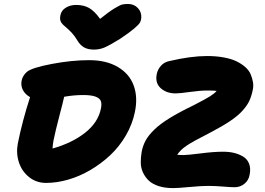

<svg xmlns="http://www.w3.org/2000/svg" viewBox="-20 -965 1349 976"><path d="M630.9 -944.8Q661.1 -944.8 680.7 -924.3Q700.2 -903.8 698.2 -874Q697.3 -860.4 691.2 -849.9Q685.1 -839.4 661.1 -819.1Q637.2 -798.8 589.8 -767.1Q537.6 -734.9 512 -723.9Q486.3 -712.9 458 -712.9Q425.8 -712.9 406 -724.9Q386.2 -736.8 372.1 -761.2Q360.4 -781.2 345.5 -797.4Q330.6 -813.5 319.8 -822.3Q309.1 -831.1 299.8 -840.1Q290.5 -849.1 287.1 -860.4Q283.7 -871.6 287.1 -887.2Q291.5 -911.6 314.2 -925.8Q336.9 -939.9 367.2 -939.9Q405.3 -939.9 432.6 -924.6Q460 -909.2 488.8 -869.1Q533.7 -905.3 561.5 -922.1Q589.4 -939 600.8 -941.9Q612.3 -944.8 630.9 -944.8ZM859.9 -8.8Q818.4 -8.8 786.6 -19Q754.9 -29.3 736.3 -46.9Q717.8 -64.5 706.8 -88.1Q695.8 -111.8 695.6 -138.4Q695.3 -165 700.2 -193.8Q706.5 -225.6 720.7 -251.5Q734.9 -277.3 764.2 -305.9Q793.5 -334.5 842.5 -364.7Q891.6 -395 964.8 -430.2Q1022.9 -460 1047.4 -475.3Q1071.8 -490.7 1081.1 -502.9Q1071.3 -504.9 1033.2 -504.9Q998 -504.9 945.6 -497.6Q893.1 -490.2 873 -490.2Q826.7 -490.2 797.1 -516.6Q767.6 -543 776.9 -588.9Q781.7 -612.3 798.3 -630.9Q814.9 -649.4 841.8 -654.8Q950.7 -680.2 1032.2 -680.2Q1079.1 -680.2 1117.4 -673.1Q1155.8 -666 1181.6 -653.6Q1207.5 -641.1 1226.6 -624.3Q1245.6 -607.4 1253.9 -588.1Q1262.2 -568.8 1265.9 -547.6Q1269.5 -526.4 1264.2 -504.9Q1257.8 -474.1 1246.6 -450.7Q1235.4 -427.2 1211.9 -401.4Q1188.5 -375.5 1148.7 -348.9Q1108.9 -322.3 1048.8 -291Q961.4 -246.6 929 -224.9Q896.5 -203.1 880.9 -178.2Q894 -176.8 913.1 -176.8Q933.6 -176.8 1000.5 -185.3Q1067.4 -193.8 1113.8 -193.8Q1143.6 -193.8 1168.7 -188Q1193.8 -182.1 1215.3 -169.4Q1236.8 -156.7 1246.1 -133.1Q1255.4 -109.4 1249 -77.1Q1244.1 -48.3 1222.4 -30.8Q1200.7 -13.2 1172.9 -13.2Q1154.3 -13.2 1114 -16.6Q1073.7 -20 1037.1 -20Q1003.4 -20 943.6 -14.4Q883.8 -8.8 859.9 -8.8ZM213.9 -35.2Q165 -35.2 127.9 -64.7Q90.8 -94.2 75.9 -140.6Q61 -187 70.8 -236.8Q93.3 -349.1 132.8 -471.2Q108.4 -484.9 96.7 -506.8Q85 -528.8 89.8 -554.2Q94.2 -580.1 117.2 -600.1Q143.1 -621.1 243.9 -640.1Q344.7 -659.2 433.1 -659.2Q520.5 -659.2 579.1 -624.5Q637.7 -589.8 659.4 -530.8Q681.2 -471.7 666 -397Q653.3 -334 619.9 -276.6Q586.4 -219.2 540.3 -176Q494.1 -132.8 439.2 -100.6Q384.3 -68.4 326.4 -51.8Q268.6 -35.2 213.9 -35.2ZM252 -251Q248 -230 247.1 -210Q347.2 -238.3 413.3 -290.8Q479.5 -343.3 493.2 -414.1Q498 -438 492.4 -451.9Q486.8 -465.8 465.3 -473.9Q443.8 -481.9 402.8 -481.9Q354.5 -481.9 306.2 -473.1Q300.3 -445.8 281.2 -373.3Q262.2 -300.8 252 -251Z"/></svg>

Font: Shantell Sans Irregular
Style: Italic
Weight: 800
Italic angle: -11.31°
Designer: Stephen Nixon, Anya Danilova, Shantell Martin
Foundry: Arrow Type
Version: Version 1.006;[9816181b4]